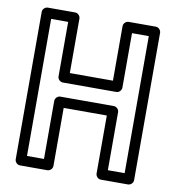

<svg xmlns="http://www.w3.org/2000/svg" viewBox="-84 -812 839 912"><g transform="rotate(10 335.5 -355.5)"><path d="M569 -25H488V-305C488 -320 474 -330 463 -330H205C190 -330 180 -316 180 -305V-25H98V-686H180V-423C180 -408 194 -398 205 -398H463C478 -398 488 -412 488 -423V-686H569ZM594 25C605 25 619 15 619 0V-711C619 -722 609 -736 594 -736H463C452 -736 438 -726 438 -711V-448H230V-711C230 -722 220 -736 205 -736H73C62 -736 48 -726 48 -711V0C48 11 58 25 73 25H205C216 25 230 15 230 0V-280H438V0C438 11 448 25 463 25Z"/></g></svg>

Font: Asimov
Style: NarOu
Weight: 500
Designer: Google
Version: Version 2.000980; 2014